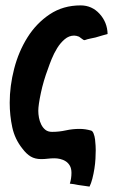

<svg xmlns="http://www.w3.org/2000/svg" viewBox="-20 -584 419 712"><path d="M239 97Q245 78 245 57Q245 41 239 30.5Q233 20 223.5 14Q214 8 203 5.5Q192 3 182 3Q169 3 157 4.5Q145 6 133 6Q110 6 94 -3.5Q78 -13 63 -33Q35 -68 25.5 -112Q16 -156 16 -203Q16 -265 32.5 -329Q49 -393 82 -445.5Q115 -498 164.5 -531Q214 -564 279 -564Q321 -564 349.5 -532.5Q378 -501 379 -458Q371 -456 359.5 -452.5Q348 -449 334 -445Q329 -444 315 -441Q301 -438 297 -436Q295 -436 294.5 -435.5Q294 -435 293 -435Q290 -435 284 -440Q283 -441 278.5 -444Q274 -447 273 -448Q263 -452 255 -452Q236 -452 220 -438.5Q204 -425 192 -405.5Q180 -386 171.5 -365Q163 -344 158 -329Q141 -284 131.5 -239Q122 -194 122 -173Q122 -161 124.5 -147.5Q127 -134 133 -122Q139 -110 148.5 -102.5Q158 -95 173 -95Q199 -95 224 -100.5Q249 -106 275 -106Q296 -106 317 -100Q323 -99 327 -89Q331 -79 332.5 -67Q334 -55 334.5 -43.5Q335 -32 335 -27Q335 -13 334 5Q333 23 330 42Q327 61 322.5 78.5Q318 96 312 108Q306 107 295 105.5Q284 104 270 102Q262 100 254.5 99Q247 98 239 97Z"/></svg>

Font: Bangerz
Style: Regular
Weight: 400
Designer: vernon adams
Foundry: Vernon Adams
Version: Version 2.10;February 7, 2025;FontCreator 13.0.0.2683 64-bit